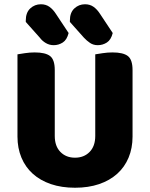

<svg xmlns="http://www.w3.org/2000/svg" viewBox="-20 -863 704 901"><path d="M332 18Q269 18 219 1Q169 -16 134 -47.5Q99 -79 80.5 -123.5Q62 -168 62 -222V-608Q74 -610 97 -613.5Q120 -617 143 -617Q193 -617 215 -600Q237 -583 237 -534V-225Q237 -177 263.5 -150Q290 -123 332 -123Q374 -123 400.5 -150Q427 -177 427 -225V-608Q439 -610 462 -613.5Q485 -617 508 -617Q558 -617 580 -600Q602 -583 602 -534V-222Q602 -168 583.5 -123.5Q565 -79 530 -47.5Q495 -16 445 1Q395 18 332 18ZM101 -760V-767Q101 -804 122 -823.5Q143 -843 172 -843Q195 -843 212 -831Q229 -819 243 -797L302 -708Q294 -676 274.5 -663.5Q255 -651 232 -651Q212 -651 195 -661Q178 -671 167 -686ZM308 -760V-767Q308 -804 329 -823.5Q350 -843 379 -843Q402 -843 419 -831Q436 -819 450 -797L509 -708Q501 -676 481.5 -663.5Q462 -651 439 -651Q418 -651 402.5 -661.5Q387 -672 374 -686Z"/></svg>

Font: Baloo Bhai 2 ExtraBold
Style: Regular
Weight: 800
Designer: Supriya Tembe, Noopur Datye and Ek Type
Foundry: Ek Type
Version: Version 1.640;PS 1.000;hotconv 16.6.51;makeotf.lib2.5.65220;